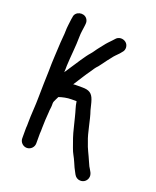

<svg xmlns="http://www.w3.org/2000/svg" viewBox="-138 -743 734 901"><g transform="rotate(20 229.0 -292.0)"><path d="M56 -227C56 -180 51 -138 51 -94C51 -84 51 -75 50 -68V-16C50 3 66 19 85 19C104 19 120 3 120 -16V-65C121 -74 121 -83 121 -94C121 -119 123 -148 125 -174C125 -187 128 -197 128 -208V-219C128 -228 132 -232 136 -242L143 -256C161 -262 182 -267 205 -267H230C234 -239 241 -225 248 -195L260 -147C269 -109 277 -88 289 -55C297 -31 308 -17 317 5C323 20 332 39 339 51C345 63 351 72 364 76C386 82 403 69 408 53C415 32 399 15 391 0L381 -22C369 -51 355 -74 345 -106C329 -145 321 -207 306 -249C301 -267 299 -281 293 -298C283 -327 267 -337 234 -337H205C199 -337 193 -337 188 -336C193 -343 198 -352 204 -361L222 -389C228 -398 234 -408 241 -417C251 -432 258 -444 270 -456C280 -468 289 -482 299 -495L314 -514C324 -528 331 -533 344 -547L353 -558C367 -572 364 -596 350 -607C335 -619 313 -618 301 -604L291 -593C278 -579 270 -572 258 -556L243 -537C238 -531 234 -525 229 -518C220 -504 210 -495 200 -481C176 -448 152 -408 129 -375C130 -387 130 -398 130 -408C132 -456 139 -510 139 -556C139 -575 143 -595 145 -612L146 -622C147 -632 145 -640 139 -648C121 -671 79 -661 77 -631L75 -620C73 -600 69 -579 69 -558C69 -538 66 -523 65 -501C63 -452 59 -407 59 -354C58 -316 56 -265 56 -227Z"/></g></svg>

Font: Electronic
Style: Bd
Weight: 700
Version: Version 1.011